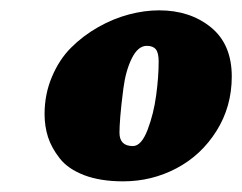

<svg xmlns="http://www.w3.org/2000/svg" viewBox="-20 -730 459 364"><path d="M64.5 -513.7Q64.5 -551.3 78.4 -584.2Q92.3 -617.2 114.7 -639.6Q137.2 -662.1 166 -678.5Q194.8 -694.8 224.4 -702.6Q253.9 -710.4 281.7 -710.4Q340.3 -710.4 379.9 -678.2Q419.4 -646 419.4 -585Q419.4 -527.8 390.4 -481.7Q361.3 -435.5 314.5 -410.9Q267.6 -386.2 213.4 -386.2Q170.4 -386.2 139.6 -397.9Q108.9 -409.7 93.3 -429.7Q77.6 -449.7 71 -470.2Q64.5 -490.7 64.5 -513.7ZM231.9 -453.1Q248 -453.1 259.8 -483.9Q271.5 -514.6 276.1 -549.6Q280.8 -584.5 280.8 -613.3Q280.8 -629.9 275.4 -636.5Q270 -643.1 258.3 -643.1Q241.7 -643.1 230 -619.6Q218.3 -596.2 213.9 -562.3Q209.5 -528.3 208 -508.5Q206.5 -488.8 206.5 -478.5Q206.5 -453.1 231.9 -453.1Z"/></svg>

Font: Cooper* Black
Style: Italic
Weight: 900
Italic angle: -7°
Designer: Owen Earl
Foundry: indestructible type*
Version: Version 0.001